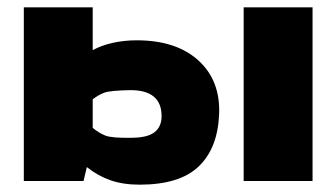

<svg xmlns="http://www.w3.org/2000/svg" viewBox="-20 -494 907 524"><path d="M45 -474H233V-357Q256 -370 287.5 -377Q319 -384 353 -384Q461 -384 521.5 -329Q582 -274 578 -181.5Q574 -89 522 -39.5Q470 10 361 10Q316 10 281.5 -2Q247 -14 217 -38L208 0H45ZM421 -177Q421 -248 336 -248Q282 -247 266 -241.5Q250 -236 233 -223V-145Q250 -131 267.5 -124Q285 -117 338 -118Q382 -118 401.5 -133Q421 -148 421 -177ZM645 -474H833V0H645Z"/></svg>

Font: Kanit Bold
Style: Regular
Weight: 700
Designer: Katatrad Team
Foundry: CadsonDemak
Version: Version 1.000